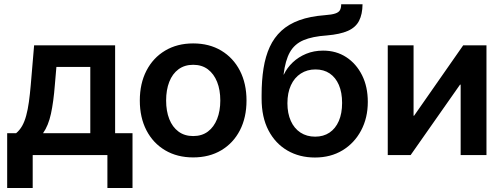

<svg xmlns="http://www.w3.org/2000/svg" viewBox="-20 -748 2426 926"><path d="M14.6 158.7V-105.5H57.6Q74.7 -119.6 86.7 -140.6Q98.6 -161.6 106.4 -190.7Q114.3 -219.7 119.4 -256.6Q124.5 -293.5 128.4 -338.9L144.5 -529.3H535.2V-105.5H619.1V158.7H498V0H137.7V158.7ZM187.5 -105.5H415.5V-425.3H252L244.6 -338.9Q238.3 -257.3 225.8 -199.7Q213.4 -142.1 187.5 -105.5Z M911.6 11.2Q834.5 11.2 776.4 -23.2Q718.3 -57.6 686.3 -119.4Q654.3 -181.2 654.3 -263.2Q654.3 -345.2 686.3 -407.2Q718.3 -469.2 776.4 -503.9Q834.5 -538.6 911.6 -538.6Q989.3 -538.6 1047.1 -503.9Q1105 -469.2 1137 -407.2Q1168.9 -345.2 1168.9 -263.2Q1168.9 -181.2 1137 -119.4Q1105 -57.6 1047.1 -23.2Q989.3 11.2 911.6 11.2ZM911.6 -91.8Q953.6 -91.8 982.7 -113.5Q1011.7 -135.3 1027.1 -174.1Q1042.5 -212.9 1042.5 -263.2Q1042.5 -314.5 1027.1 -353Q1011.7 -391.6 982.7 -413.6Q953.6 -435.5 911.6 -435.5Q870.1 -435.5 840.8 -413.8Q811.5 -392.1 796.4 -353.3Q781.2 -314.5 781.2 -263.2Q781.2 -212.4 796.4 -173.8Q811.5 -135.3 840.8 -113.5Q870.1 -91.8 911.6 -91.8Z M1499 11.7Q1424.3 11.7 1366.2 -22Q1308.1 -55.7 1274.9 -119.1Q1241.7 -182.6 1241.7 -272.5V-289.6Q1241.7 -360.4 1251 -418.5Q1260.3 -476.6 1281 -521.7Q1301.8 -566.9 1336.9 -599.4Q1372.1 -631.8 1423.8 -650.6Q1475.6 -669.4 1546.9 -674.8Q1580.1 -677.2 1596.9 -682.9Q1613.8 -688.5 1619.6 -699.2Q1625.5 -710 1625.5 -727.5H1728.5Q1728 -679.2 1711.7 -647.5Q1695.3 -615.7 1657.7 -599.1Q1620.1 -582.5 1556.6 -577.1Q1486.3 -572.3 1443.4 -554Q1400.4 -535.6 1378.2 -496.3Q1356 -457 1347.7 -388.7H1349.1Q1364.3 -420.9 1391.8 -447Q1419.4 -473.1 1456.5 -488.5Q1493.7 -503.9 1538.1 -503.9Q1601.6 -503.9 1649.9 -472.4Q1698.2 -440.9 1726.1 -385.3Q1753.9 -329.6 1753.9 -256.8Q1753.9 -179.2 1721.4 -118.4Q1689 -57.6 1631.8 -22.9Q1574.7 11.7 1499 11.7ZM1500 -88.9Q1540 -88.9 1569.1 -108.4Q1598.1 -127.9 1614 -164.3Q1629.9 -200.7 1629.9 -251.5Q1629.9 -302.2 1614.3 -338.4Q1598.6 -374.5 1570.1 -393.8Q1541.5 -413.1 1501.5 -413.1Q1461.4 -413.1 1430.7 -393.3Q1399.9 -373.5 1383.1 -336.9Q1366.2 -300.3 1366.2 -250Q1366.2 -201.2 1382.6 -164.8Q1398.9 -128.4 1429.2 -108.6Q1459.5 -88.9 1500 -88.9Z M2326.2 0H2201.7V-339.8H2198.7L1960.4 0H1850.1V-529.3H1974.6V-189.9H1977.1L2213.9 -529.3H2326.2Z"/></svg>

Font: Inter 24pt SemiBold
Style: Regular
Weight: 600
Designer: Rasmus Andersson
Foundry: rsms
Version: Version 4.001;git-66647c0bb